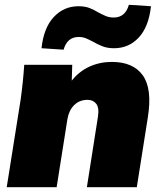

<svg xmlns="http://www.w3.org/2000/svg" viewBox="-20 -780 675 800"><path d="M8 0 66 -365Q76 -436 81 -510H281L279 -444Q310 -483 353 -502.5Q396 -522 446 -522Q535 -522 575 -466Q615 -410 596 -291L550 0H342L388 -293Q394 -331 381 -347.5Q368 -364 345 -364Q311 -364 289 -342Q267 -320 261 -284L216 0ZM245 -573 153 -579Q162 -664 204 -709Q246 -754 307 -754Q335 -754 354.5 -746Q374 -738 390 -728Q405 -720 420 -713.5Q435 -707 454 -707Q502 -707 517 -760L609 -754Q600 -669 558.5 -624Q517 -579 455 -579Q427 -579 406 -587.5Q385 -596 368 -606Q353 -614 339 -620Q325 -626 308 -626Q260 -626 245 -573Z"/></svg>

Font: Mulish ExtraBlack
Style: Italic
Weight: 1000
Italic angle: -9°
Designer: Vernon Adams
Foundry: Vernon Adams
Version: Version 3.603; ttfautohint (v1.8.3)